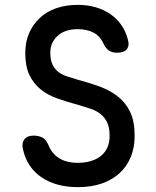

<svg xmlns="http://www.w3.org/2000/svg" viewBox="-20 -760 640 790"><path d="M405 -582Q391 -613 363.5 -626.5Q336 -640 300 -640Q247 -640 217 -612.5Q187 -585 187 -544Q187 -514 195.5 -495.5Q204 -477 219 -465Q234 -453 255 -446Q276 -439 300 -432Q349 -419 391 -403.5Q433 -388 465 -363Q497 -338 515.5 -299.5Q534 -261 534 -201Q534 -153 518 -114Q502 -75 472 -47.5Q442 -20 399 -5Q356 10 300 10Q255 10 217 -0.5Q179 -11 150 -31Q121 -51 102 -79.5Q83 -108 75 -144Q68 -169 79.5 -185.5Q91 -202 118 -202Q138 -202 153.5 -194.5Q169 -187 179 -164Q193 -128 223.5 -109Q254 -90 300 -90Q330 -90 354.5 -97.5Q379 -105 396 -119Q413 -133 422 -153.5Q431 -174 431 -201Q431 -235 421 -256Q411 -277 393.5 -291Q376 -305 351.5 -313Q327 -321 300 -329Q255 -341 215.5 -355Q176 -369 147 -392.5Q118 -416 101 -451.5Q84 -487 84 -542Q84 -587 99.5 -623Q115 -659 143 -685.5Q171 -712 211 -726Q251 -740 300 -740Q340 -740 374 -730Q408 -720 434 -702Q460 -684 478.5 -658Q497 -632 505 -601Q514 -574 502.5 -558.5Q491 -543 462 -543Q441 -543 428 -552Q415 -561 405 -582Z"/></svg>

Font: Maple Mono NL Medium
Style: Regular
Weight: 500
Monospace: yes
Designer: subframe7536
Version: Version 7.000